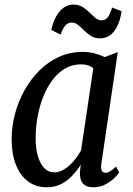

<svg xmlns="http://www.w3.org/2000/svg" viewBox="-20 -786 566 816"><path d="M411 -92Q407.5 -66.5 413.5 -59Q419.5 -51.5 428.5 -51.5Q436.5 -51.5 447.5 -58Q458.5 -64.5 473 -78L486.5 -53Q482.5 -46 467.5 -30.8Q452.5 -15.5 429 -2.8Q405.5 10 375 10Q349 10 334 -4.5Q319 -19 319.5 -54.5L323.5 -86.5Q306 -59 285 -37.2Q264 -15.5 238 -2.8Q212 10 179 10Q133 10 99.5 -14.8Q66 -39.5 47.8 -85.2Q29.5 -131 29.5 -194.5Q29.5 -249.5 44 -303.2Q58.5 -357 85.2 -404.2Q112 -451.5 149 -488Q186 -524.5 232.2 -545Q278.5 -565.5 331.5 -565.5Q358.5 -565.5 383 -558.8Q407.5 -552 425.5 -543.5L480.5 -564.5ZM376.5 -495.5Q366.5 -504.5 353.5 -508.5Q340.5 -512.5 324 -512.5Q288 -512.5 258 -495.5Q228 -478.5 204.5 -448Q181 -417.5 164.8 -377.5Q148.5 -337.5 140 -291.5Q131.5 -245.5 131.5 -197.5Q131.5 -153 141.5 -120.5Q151.5 -88 169 -70.8Q186.5 -53.5 210 -53.5Q228 -53.5 244.8 -62Q261.5 -70.5 276.5 -84.2Q291.5 -98 303.5 -114.5Q315.5 -131 324.5 -147ZM198 -659Q205.5 -693 219.2 -717Q233 -741 251.2 -753.8Q269.5 -766.5 290.5 -766.5Q314.5 -766.5 331 -756.2Q347.5 -746 360.2 -733Q373 -720 385.2 -709.8Q397.5 -699.5 412 -699.5Q427.5 -699.5 437.2 -711.5Q447 -723.5 456.5 -754L497 -738Q491 -700.5 478.5 -675Q466 -649.5 447.8 -636.2Q429.5 -623 404 -623Q382.5 -623 366.5 -633.2Q350.5 -643.5 337.5 -656.8Q324.5 -670 312 -680Q299.5 -690 285 -690Q268.5 -690 258 -678Q247.5 -666 237 -639Z"/></svg>

Font: Merriweather 24pt SemiCondensed
Style: Italic
Weight: 400
Width: 4
Italic angle: -7.8°
Designer: Eben Sorkin
Foundry: Eben Sorkin
Version: Version 2.101